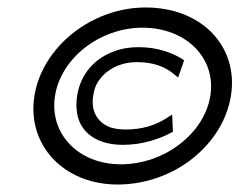

<svg xmlns="http://www.w3.org/2000/svg" viewBox="-20 -482 640 513"><path d="M346 -316C389 -316 420 -304 442 -286L456 -275L472 -321C444 -340 402 -356 350 -356C328 -356 307 -353 288 -346C236 -328 196 -288 186 -226C183 -207 184 -190 187 -174C197 -128 238 -95 309 -95C361 -95 408 -111 442 -130L440 -176L423 -165C394 -147 359 -136 316 -136C301 -136 286 -138 274 -142C242 -154 222 -184 229 -226C231 -239 234 -251 241 -262C260 -293 297 -316 346 -316ZM72 -226C51 -95 150 11 294 11C445 11 576 -95 597 -226C618 -357 520 -462 369 -462C225 -462 93 -357 72 -226ZM127 -226C143 -327 247 -408 361 -408C477 -408 558 -327 542 -226C526 -125 419 -43 303 -43C189 -43 111 -125 127 -226Z"/></svg>

Font: Charger Sport
Style: ExtObl
Weight: 400
Designer: Jasper
Foundry: Cannot Into Space Fonts
Version: Version 1.1